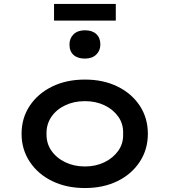

<svg xmlns="http://www.w3.org/2000/svg" viewBox="-20 -940 856 970"><path d="M409 10Q316 10 244 -25Q172 -60 130.5 -122.5Q89 -185 89 -264Q89 -344 130.5 -406Q172 -468 244 -503Q316 -538 409 -538Q502 -538 573.5 -503Q645 -468 686 -406Q727 -344 727 -264Q727 -185 686 -122.5Q645 -60 573.5 -25Q502 10 409 10ZM409 -99Q464 -99 508 -120.5Q552 -142 578 -179Q604 -216 602 -264Q604 -313 578 -350Q552 -387 508 -408Q464 -429 409 -429Q354 -429 309.5 -408Q265 -387 239.5 -349.5Q214 -312 215 -264Q214 -216 239.5 -179Q265 -142 309.5 -120.5Q354 -99 409 -99ZM409 -644Q372 -644 351.5 -662.5Q331 -681 331 -715Q331 -747 352 -767Q373 -787 409 -787Q446 -787 466.5 -768Q487 -749 487 -715Q487 -684 466 -664Q445 -644 409 -644ZM253 -836V-920H565V-836Z"/></svg>

Font: Lexend Giga Medium
Style: Regular
Weight: 500
Designer: Bonnie Shaver-Troup, Thomas Jockin
Foundry: Lexend
Version: Version 1.007